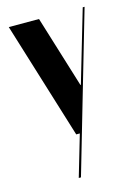

<svg xmlns="http://www.w3.org/2000/svg" viewBox="-105 -553 556 785"><g transform="rotate(-15 172.5 -160.0)"><path d="M12.2 -495.1H140.1L233.9 -190.9H235.8L325.2 -495.1H333L138.2 174.8H128.9L180.2 0H165Z"/></g></svg>

Font: Moniqa Black Display
Style: Regular
Weight: 900
Designer: Rajesh Rajput
Foundry: Rajesh Rajput
Version: Version 1.000